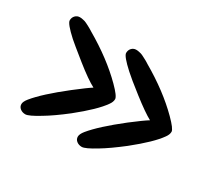

<svg xmlns="http://www.w3.org/2000/svg" viewBox="-89 -598 760 695"><g transform="rotate(30 291.0 -250.5)"><path d="M310.1 -48.8Q297.4 -48.8 288.3 -55.9Q279.3 -63 279.3 -74.2Q279.3 -85 291.5 -100.1Q326.2 -142.6 409.7 -208Q456.1 -243.7 476.1 -255.9Q447.8 -271 394.5 -312.5Q341.8 -353.5 322.8 -371.1Q279.3 -410.6 279.3 -423.8Q279.3 -436 286.9 -444.1Q294.4 -452.1 305.7 -452.1Q309.1 -452.1 312.5 -451.7Q315.9 -451.2 320.1 -450.2Q324.2 -449.2 326.9 -448.5Q329.6 -447.8 334 -445.6Q338.4 -443.4 340.3 -442.4Q342.3 -441.4 347.4 -438.7Q352.5 -436 353.8 -435.3Q355 -434.6 360.4 -431.4Q365.7 -428.2 366.2 -427.7Q463.9 -371.1 530.3 -304.7Q564.5 -270.5 564.5 -258.8Q564.5 -247.1 555.2 -234.4Q528.3 -195.8 453.1 -135.7Q402.3 -96.2 367.2 -75.2Q324.2 -48.8 310.1 -48.8ZM74.2 -48.8Q61.5 -48.8 52.5 -55.9Q43.5 -63 43.5 -74.2Q43.5 -84.5 55.7 -99.6Q90.3 -142.1 173.8 -207.5Q222.2 -245.1 239.7 -255.9Q209 -272 157.7 -313Q98.6 -360.4 86.9 -371.1Q43.5 -410.6 43.5 -423.8Q43.5 -436 51.3 -444.1Q59.1 -452.1 70.3 -452.1Q73.7 -452.1 77.1 -451.7Q80.6 -451.2 84.7 -450.2Q88.9 -449.2 91.6 -448.5Q94.2 -447.8 98.6 -445.6Q103 -443.4 105 -442.4Q106.9 -441.4 112.1 -438.7Q117.2 -436 118.4 -435.3Q119.6 -434.6 125 -431.4Q130.4 -428.2 130.9 -427.7Q228.5 -371.1 294.9 -304.7Q328.6 -271 328.6 -258.8Q328.6 -247.1 319.3 -234.4Q292.5 -195.8 217.3 -135.7Q168 -97.2 130.9 -75.2Q87.9 -48.8 74.2 -48.8Z"/></g></svg>

Font: Corben
Style: Regular
Weight: 400
Designer: vernon adams
Foundry: vernon adams
Version: Version 1.100